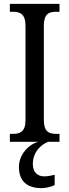

<svg xmlns="http://www.w3.org/2000/svg" viewBox="-20 -734 358 994"><path d="M31 0H179C126 14 78 68 78 130C78 206 122 240 196 240C214 240 245 234 263 224V171C243 176 225 179 209 179C176 179 150 160 150 115C150 52 194 13 230 0H288V-41H271C234 -41 207 -52 207 -112V-601C207 -662 233 -673 271 -673H288V-714H31V-673H48C83 -673 112 -662 112 -601V-111C112 -52 83 -41 48 -41H31Z"/></svg>

Font: Noto Serif Lao Condensed
Style: Regular
Weight: 400
Width: 3
Designer: Monotype Design Team
Foundry: Monotype Imaging Inc.
Version: Version 2.003